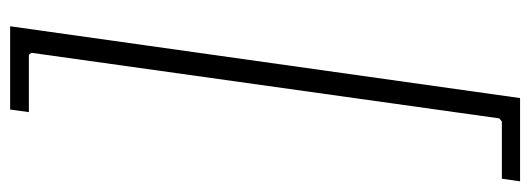

<svg xmlns="http://www.w3.org/2000/svg" viewBox="-384 -424 1020 369"><g transform="rotate(-90 125.5 -240.0)"><path d="M94 -694 99 -730H259L121 250H-39L-34 215H76L82 210L208 -689L204 -694Z"/></g></svg>

Font: Brygada 1918
Style: Italic
Weight: 400
Italic angle: -8°
Designer: Mateusz Machalski | Borys Kosmynka | Przemek Hoffer
Foundry: NIEPODLEGLA 2018
Version: Version 3.006